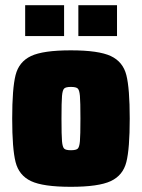

<svg xmlns="http://www.w3.org/2000/svg" viewBox="-20 -712 547 740"><path d="M27 -255Q27 -371 40 -422.5Q53 -474 99.5 -496Q146 -518 253 -518Q360 -518 407 -496Q454 -474 467 -422.5Q480 -371 480 -255Q480 -139 467 -87.5Q454 -36 407 -14Q360 8 253 8Q146 8 99.5 -14Q53 -36 40 -87.5Q27 -139 27 -255ZM290 -255Q290 -320 288 -342.5Q286 -365 279.5 -371Q273 -377 253 -377Q234 -377 227.5 -371Q221 -365 219 -342.5Q217 -320 217 -255Q217 -190 219 -167.5Q221 -145 227.5 -139Q234 -133 253 -133Q273 -133 279.5 -139Q286 -145 288 -167.5Q290 -190 290 -255ZM77 -573V-692H227V-573ZM282 -573V-692H431V-573Z"/></svg>

Font: Saira Semi Condensed Black
Style: Regular
Weight: 900
Width: 4
Designer: Hector Gatti with collaboration of the Omnibus-Type team
Foundry: Omnibus-Type
Version: Version 1.001; ttfautohint (v1.8)